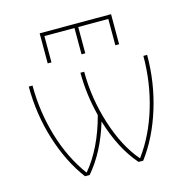

<svg xmlns="http://www.w3.org/2000/svg" viewBox="-111 -879 975 987"><g transform="rotate(-15 376.0 -385.0)"><path d="M206 -750V-610H186V-770H566V-610H546V-750H386V-610H366V-750ZM519 -17Q592 -116 631.5 -247.5Q671 -379 671 -520H691Q691 -373 648.5 -236.5Q606 -100 531 0H506Q422 -96 376 -250Q331 -99 246 0H221Q146 -100 103.5 -236.5Q61 -373 61 -520H81Q81 -379 120.5 -247.5Q160 -116 233 -17H235Q322 -121 366 -287Q336 -404 336 -520H356Q356 -378 400 -240Q444 -102 517 -17Z"/></g></svg>

Font: M PLUS 1p Thin
Style: Regular
Weight: 250
Version: Version 1.062